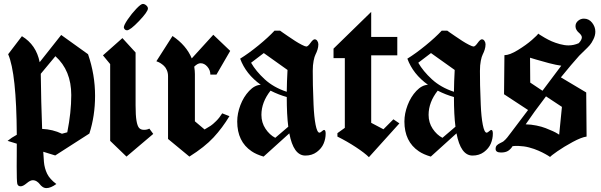

<svg xmlns="http://www.w3.org/2000/svg" viewBox="-20 -799 3091 988"><path d="M86.4 159.7Q71.8 159.7 68.8 146Q65.9 132.3 65.9 57.6Q65.9 43 66.2 3.7Q66.4 -35.6 66.4 -59.6L19 -74.2Q40 -91.3 66.4 -105.5Q64.5 -422.4 22 -520L92.8 -612.8Q166.5 -568.4 184.1 -479L294.9 -619.1L433.1 -520Q469.2 -415 469.2 -306.2Q469.2 -202.6 439.9 -111.8L264.2 1L202.6 -18.1Q204.6 16.6 206.1 34.2Q209 66.9 222.4 94.7Q235.8 122.6 270 147.9Q240.7 168.9 219.2 168.9Q208 168.9 199 162.6Q189.9 156.2 184.6 148.7Q179.2 141.1 169.7 134.8Q160.2 128.4 148.4 128.4Q135.7 128.4 117.2 144Q98.6 159.7 86.4 159.7ZM196.8 -135.7Q251.5 -133.3 298.8 -110.8L326.2 -118.2Q346.7 -220.7 346.7 -310.1Q346.7 -436.5 265.1 -509.8L189.9 -419.4V-414.1Q191.4 -275.9 196.8 -135.7Z M633.3 -643.1Q626 -643.1 621.6 -648.4Q617.2 -653.8 617.2 -658.2Q617.2 -669.4 637.2 -699Q657.2 -728.5 681.2 -753.7Q705.1 -778.8 714.8 -778.8Q724.1 -778.8 732.7 -771.2Q741.2 -763.7 741.2 -755.4Q741.2 -738.8 695.6 -690.9Q649.9 -643.1 633.3 -643.1ZM720.7 -130.9Q704.6 -130.9 695.8 -140.6Q687 -150.4 682.4 -177.7Q677.7 -205.1 677.7 -256.8V-528.8L609.9 -603L509.8 -514.2L546.9 -469.2V-74.2L630.9 6.8L768.6 -109.9L748.5 -137.2Q737.3 -130.9 720.7 -130.9Z M784.7 -483.9 867.7 -613.8Q938.5 -566.4 966.8 -498.5L1077.6 -620.1L1164.6 -537.1L1093.8 -415H1062.5Q1062.5 -438 1047.1 -455.8Q1031.7 -473.6 1012.2 -473.6Q997.1 -473.6 979.5 -456.1Q982.9 -434.6 982.9 -418V-174.8L1032.7 -132.8Q1053.7 -145 1064.2 -151.9Q1074.7 -158.7 1092 -175.8Q1109.4 -192.9 1123.5 -215.8L1160.6 -201.2Q1124.5 -141.1 1078.9 -91.8Q1033.2 -42.5 954.6 6.8L844.7 -84V-407.2Q844.7 -423.8 838.6 -438Q832.5 -452.1 823.7 -460.2Q814.9 -468.3 805.9 -473.9Q796.9 -479.5 790.5 -481.4Z M1321.8 -362.8Q1245.1 -417.5 1215.8 -497.1Q1259.3 -523.9 1310.1 -565.4Q1360.8 -606.9 1392.6 -641.1H1421.4Q1425.8 -637.7 1433.6 -632.3Q1441.4 -627 1461.9 -612.8Q1482.4 -598.6 1499.3 -587.9Q1516.1 -577.1 1533.2 -568.4Q1550.3 -559.6 1556.6 -559.6Q1564.5 -559.6 1577.6 -578.1Q1590.8 -596.7 1599.1 -596.7Q1607.4 -596.7 1612.8 -588.6Q1618.2 -580.6 1618.2 -570.8Q1618.2 -557.1 1613.8 -543.5Q1609.4 -529.8 1603.8 -519Q1598.1 -508.3 1593.8 -486.1Q1589.4 -463.9 1589.4 -434.6Q1589.4 -397 1590.1 -360.4Q1590.8 -323.7 1593.5 -260.3Q1596.2 -196.8 1604 -157Q1611.8 -117.2 1623.5 -116.2Q1628.4 -116.2 1636.2 -123.3Q1644 -130.4 1647.5 -130.4Q1655.8 -130.4 1655.8 -111.8Q1655.8 -85 1645.3 -60.1Q1634.8 -35.2 1610.1 -16.8Q1585.4 1.5 1551.3 1.5Q1490.2 1.5 1468.8 -112.8L1336.4 6.8Q1298.3 -4.4 1274.9 -20.5Q1200.7 -70.3 1200.7 -173.8Q1200.7 -214.8 1217 -257.8Q1233.4 -300.8 1262 -331.1Q1290.5 -361.3 1321.8 -362.8ZM1372.1 -332.5Q1325.2 -272.9 1325.2 -208Q1325.2 -168 1346.2 -136.5Q1367.2 -105 1396.5 -89.8L1463.4 -147Q1455.6 -207.5 1455.6 -299.8Q1414.6 -311 1372.1 -332.5ZM1272 -476.1Q1296.9 -432.6 1342.3 -390.9Q1387.7 -349.1 1455.6 -326.7Q1456.1 -377 1459.5 -439L1337.4 -525.9Z M1696.3 -548.8 1890.1 -737.8V-608.9H2024.4V-514.2H1890.1V-167L1953.1 -133.8L2004.4 -185.1L2035.2 -164.1L1878.4 9.8Q1856.9 -11.7 1811.3 -41.7Q1765.6 -71.8 1716.3 -96.2V-113.8L1754.4 -141.1V-500H1696.3Z M2182.1 -362.8Q2105.5 -417.5 2076.2 -497.1Q2119.6 -523.9 2170.4 -565.4Q2221.2 -606.9 2252.9 -641.1H2281.7Q2286.1 -637.7 2293.9 -632.3Q2301.8 -627 2322.3 -612.8Q2342.8 -598.6 2359.6 -587.9Q2376.5 -577.1 2393.6 -568.4Q2410.6 -559.6 2417 -559.6Q2424.8 -559.6 2438 -578.1Q2451.2 -596.7 2459.5 -596.7Q2467.8 -596.7 2473.1 -588.6Q2478.5 -580.6 2478.5 -570.8Q2478.5 -557.1 2474.1 -543.5Q2469.7 -529.8 2464.1 -519Q2458.5 -508.3 2454.1 -486.1Q2449.7 -463.9 2449.7 -434.6Q2449.7 -397 2450.4 -360.4Q2451.2 -323.7 2453.9 -260.3Q2456.5 -196.8 2464.4 -157Q2472.2 -117.2 2483.9 -116.2Q2488.8 -116.2 2496.6 -123.3Q2504.4 -130.4 2507.8 -130.4Q2516.1 -130.4 2516.1 -111.8Q2516.1 -85 2505.6 -60.1Q2495.1 -35.2 2470.5 -16.8Q2445.8 1.5 2411.6 1.5Q2350.6 1.5 2329.1 -112.8L2196.8 6.8Q2158.7 -4.4 2135.3 -20.5Q2061 -70.3 2061 -173.8Q2061 -214.8 2077.4 -257.8Q2093.8 -300.8 2122.3 -331.1Q2150.9 -361.3 2182.1 -362.8ZM2232.4 -332.5Q2185.5 -272.9 2185.5 -208Q2185.5 -168 2206.5 -136.5Q2227.5 -105 2256.8 -89.8L2323.7 -147Q2315.9 -207.5 2315.9 -299.8Q2274.9 -311 2232.4 -332.5ZM2132.3 -476.1Q2157.2 -432.6 2202.6 -390.9Q2248 -349.1 2315.9 -326.7Q2316.4 -377 2319.8 -439L2197.8 -525.9Z M2984.4 -703.1Q3010.3 -703.1 3026.9 -682.1Q3043.5 -661.1 3043.5 -636.2Q3043.5 -616.7 3033.9 -597.2Q3024.4 -577.6 3014.9 -566.7Q3005.4 -555.7 2985.6 -536.9Q2965.8 -518.1 2960.4 -512.2Q2922.9 -470.7 2866.2 -400.9L2996.6 -323.2L2998.5 -96.2Q2972.2 -92.8 2927 -68.4Q2881.8 -43.9 2848.9 -21Q2815.9 2 2810.5 8.8L2807.1 6.3Q2803.7 3.9 2798.8 1Q2793.9 -2 2786.1 -6.3Q2778.3 -10.7 2769.8 -14.9Q2761.2 -19 2750.2 -23.9Q2739.3 -28.8 2727.8 -32.7Q2716.3 -36.6 2702.6 -40.3Q2689 -43.9 2675.5 -45.7Q2662.1 -47.4 2647.2 -48.1Q2632.3 -48.8 2617.7 -46.9Q2607.9 -31.2 2594.5 -22.7Q2581.1 -14.2 2558.1 -14.2Q2530.3 -14.2 2530.3 -32.7Q2530.3 -44.4 2536.6 -51Q2543 -57.6 2554.9 -63.2Q2566.9 -68.8 2570.8 -71.8Q2575.7 -75.7 2581.3 -81.5Q2586.9 -87.4 2590.6 -92Q2594.2 -96.7 2600.1 -104.5Q2606 -112.3 2608.4 -115.2L2697.3 -232.9L2573.7 -314L2575.7 -515.1Q2602.1 -515.1 2644.8 -541.3Q2687.5 -567.4 2717.3 -593.5Q2747.1 -619.6 2749.5 -626Q2752.9 -623.5 2759 -619.4Q2765.1 -615.2 2783.2 -604.7Q2801.3 -594.2 2819.1 -586.4Q2836.9 -578.6 2860.8 -572Q2884.8 -565.4 2905.3 -565.4Q2932.6 -565.4 2958 -576.7Q2974.1 -593.8 2974.1 -606.9Q2974.1 -613.3 2969 -619.9Q2963.9 -626.5 2957.8 -631.6Q2951.7 -636.7 2946.5 -645.3Q2941.4 -653.8 2941.4 -664.1Q2941.4 -680.7 2954.6 -691.9Q2967.8 -703.1 2984.4 -703.1ZM2868.2 -460.9Q2842.3 -464.4 2804.7 -474.1Q2767.1 -483.9 2738.3 -492.7Q2709.5 -501.5 2707.5 -502L2708.5 -374L2771.5 -332ZM2685.1 -159.2Q2712.4 -158.7 2740 -153.1Q2767.6 -147.5 2787.8 -139.6Q2808.1 -131.8 2824.5 -124.3Q2840.8 -116.7 2849.1 -111.3L2857.4 -106L2871.6 -249L2789.6 -303.2Q2724.1 -217.3 2685.1 -159.2Z"/></svg>

Font: KJV1611
Style: Regular
Weight: 400
Version: Version 3.6.1